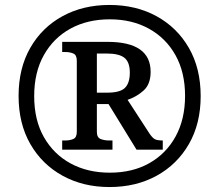

<svg xmlns="http://www.w3.org/2000/svg" viewBox="-20 -745 885 775"><path d="M422 10Q316 10 233 -35.5Q150 -81 102.5 -163.5Q55 -246 55 -358Q55 -469 102 -551.5Q149 -634 232 -679.5Q315 -725 422 -725Q529 -725 612 -679.5Q695 -634 742.5 -551.5Q790 -469 790 -357Q790 -246 742.5 -163.5Q695 -81 612 -35.5Q529 10 422 10ZM423 -48Q515 -48 583 -86.5Q651 -125 689 -194.5Q727 -264 727 -358Q727 -453 688.5 -522Q650 -591 581.5 -629Q513 -667 423 -667Q333 -667 264.5 -629.5Q196 -592 157 -522.5Q118 -453 118 -357Q118 -260 157.5 -191Q197 -122 265.5 -85Q334 -48 423 -48ZM231 -141V-178H244Q262 -178 276 -184Q290 -190 290 -213V-500Q290 -523 276 -529Q262 -535 244 -535H231V-576H414Q588 -576 588 -455Q588 -405 559.5 -379.5Q531 -354 495 -342L584 -205Q595 -189 604.5 -183.5Q614 -178 637 -178V-141H531L418 -325H371V-213Q371 -190 386 -184Q401 -178 420 -178H434V-141ZM413 -371Q465 -371 484.5 -390.5Q504 -410 504 -452Q504 -494 482.5 -511.5Q461 -529 410 -529H371V-371Z"/></svg>

Font: Noto Serif
Style: Bold
Weight: 700
Designer: Monotype Design Team
Foundry: Monotype Imaging Inc.
Version: Version 2.014